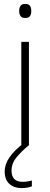

<svg xmlns="http://www.w3.org/2000/svg" viewBox="-20 -744 257 982"><path d="M108 -724Q127 -724 133.5 -714Q140 -704 140 -688Q140 -672 133.5 -662Q127 -652 108 -652Q92 -652 85 -662Q78 -672 78 -688Q78 -704 85 -714Q92 -724 108 -724ZM128 -530V0H89V-530ZM39 128Q39 186 95 186Q109 186 121.5 184Q134 182 143 179V209Q133 213 120 215.5Q107 218 90 218Q52 218 28 196.5Q4 175 4 133Q4 96 29 60Q54 24 102 -12L126 0Q92 28 65.5 59.5Q39 91 39 128Z"/></svg>

Font: Noto Sans Arabic UI XLt
Style: Regular
Weight: 200
Designer: Monotype Design Team, Nadine Chahine and Nizar Qandah
Foundry: Monotype Imaging Inc.
Version: Version 2.010; ttfautohint (v1.8.4.7-5d5b)